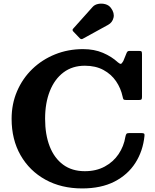

<svg xmlns="http://www.w3.org/2000/svg" viewBox="-20 -1040 870 1075"><path d="M427 -825.5 390.5 -863.5Q382 -872.5 390.5 -880.5L498 -1000.5Q509.5 -1014 529.8 -1018Q550 -1022 570 -1016.5Q590 -1011 601.5 -995Q622 -967 615.5 -940.5Q609 -914 585.5 -901L444.5 -823.5Q435 -817.5 427 -825.5ZM45 -375Q45 -458.5 75.8 -529.8Q106.5 -601 161.2 -653.8Q216 -706.5 288.8 -735.8Q361.5 -765 445 -765Q507.5 -765 556.2 -744.2Q605 -723.5 640 -691Q651.5 -681.5 656.8 -682.5Q662 -683.5 670.5 -698.5L689.5 -745Q693 -751 695.8 -753Q698.5 -755 709 -755H757.5Q770 -755 772.5 -751.5Q775 -748 775 -736V-497.5Q775 -486.5 771.8 -483.2Q768.5 -480 756.5 -480H688Q674 -480 671.2 -484.2Q668.5 -488.5 666.5 -499Q656.5 -546 629.8 -585.2Q603 -624.5 559.2 -648.2Q515.5 -672 455 -672Q385.5 -672 335.8 -634.8Q286 -597.5 259.2 -530.5Q232.5 -463.5 232.5 -375Q232.5 -286.5 258.2 -220.5Q284 -154.5 333.5 -118Q383 -81.5 455 -81.5Q518.5 -81.5 566.5 -107.5Q614.5 -133.5 644 -177.2Q673.5 -221 682 -274Q684.5 -286.5 688.2 -290.8Q692 -295 704 -295H770.5Q783 -295 786.5 -292Q790 -289 789 -279.5Q780.5 -194.5 738 -128Q695.5 -61.5 620.8 -23.2Q546 15 440 15Q323.5 15 234.5 -34Q145.5 -83 95.2 -170.8Q45 -258.5 45 -375Z"/></svg>

Font: Besley*
Style: Bold
Weight: 700
Designer: Owen Earl
Foundry: indestructible type*
Version: Version 2.000; ttfautohint (v1.8.3)